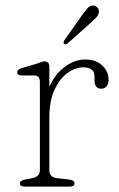

<svg xmlns="http://www.w3.org/2000/svg" viewBox="-20 -690 440 710"><path d="M162.5 -443V-369Q183.5 -416 219.8 -443Q256 -470 294.5 -470Q334.5 -470 358 -448Q381.5 -426 381.5 -394Q381.5 -380 374.2 -371Q367 -362 354.5 -362Q329.5 -362 329.5 -393V-406Q329.5 -425.5 318.2 -433.2Q307 -441 289 -441Q258.5 -441 229.5 -420Q200.5 -399 181.5 -357.8Q162.5 -316.5 162.5 -256V-61Q162.5 -34 191.5 -31L236.5 -26Q255.5 -23.5 255.5 -12Q255.5 0 238.5 0H70.5Q53.5 0 53.5 -12Q53.5 -22 72.5 -26L98.5 -31Q127.5 -36.5 127.5 -61V-387Q127.5 -411 106.5 -411H59.5Q43.5 -411 43.5 -423Q43.5 -433 59.5 -438L114.5 -454Q122 -456.5 130.5 -459.8Q139 -463 143.5 -463Q162.5 -463 162.5 -443ZM283.5 -634Q296.5 -652 305.8 -661.8Q315 -671.5 327.5 -669Q337 -667 342 -659.8Q347 -652.5 345.5 -643.5Q344 -634 335.8 -625.2Q327.5 -616.5 317 -607L229 -528.5Q223 -523.5 217.5 -528Q214 -530.5 215.2 -534.5Q216.5 -538.5 218.5 -542Z"/></svg>

Font: Fraunces 9pt S100 Thin
Style: Regular
Weight: 100
Version: Version 1.000; ttfautohint (v1.8.3)